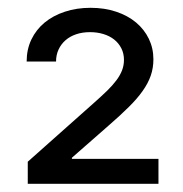

<svg xmlns="http://www.w3.org/2000/svg" viewBox="-20 -825 460 482"><path d="M49.7 -419 215.9 -566.8Q234.7 -583.5 248.8 -597.1Q262.8 -610.8 272.2 -623.4Q281.6 -636 286.4 -648.4Q291.2 -660.9 291.2 -674.7Q291.2 -690.7 284.6 -703.7Q278.1 -716.6 266.7 -725.7Q255.3 -734.7 239.7 -739.5Q224.1 -744.3 206 -744.3Q186.8 -744.3 171.2 -739Q155.5 -733.7 144.4 -723.9Q133.2 -714.1 127 -700.6Q120.7 -687.1 120.7 -670.5H46.9Q46.9 -701 58.8 -725.9Q70.7 -750.7 92 -768.3Q113.3 -785.9 142.8 -795.6Q172.2 -805.4 207.4 -805.4Q242.5 -805.4 271.7 -795.6Q300.8 -785.9 321.6 -768.5Q342.3 -751.1 353.7 -727.5Q365.1 -703.8 365.1 -676.1Q365.1 -654.5 358.5 -635.3Q351.9 -616.1 338.2 -596.8Q324.6 -577.4 303.4 -556.5Q282.3 -535.5 252.8 -509.9L160.5 -429V-426.1H377.8V-363.6H49.7Z"/></svg>

Font: Fast_Sans
Style: Regular
Weight: 400
Designer: Rasmus Andersson
Foundry: rsms
Version: Version 3.018;git-588b23468